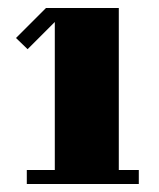

<svg xmlns="http://www.w3.org/2000/svg" viewBox="-20 -1020 397 480"><path d="M327 -595V-560H47V-595H117V-965L49 -897L20 -925L95 -1000H277V-595Z"/></svg>

Font: Kumar One
Style: Regular
Weight: 400
Designer: Parimal Parmar
Foundry: Indian Type Foundry
Version: Version 1.000;PS 1.000;hotconv 1.0.88;makeotf.lib2.5.647800